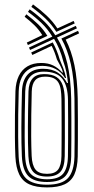

<svg xmlns="http://www.w3.org/2000/svg" viewBox="-20 -826 419 854"><path d="M189.2 7.6Q140.6 7.6 110.5 -6.1Q80.4 -19.8 65.7 -49.9Q51 -79.9 48.5 -128.6Q46.7 -168.3 46.3 -215Q45.8 -261.6 46.5 -313.5Q47.2 -365.4 48.7 -420.6Q50.1 -460.2 63.6 -488.2Q77.1 -516.2 102.3 -531Q127.5 -545.9 163.4 -545.9Q194.2 -545.9 216.6 -534.8Q239.1 -523.7 256.7 -503.6H260.3Q256 -519.6 248.1 -533.9Q240.3 -548.3 233 -561.9Q228.2 -578.5 222.5 -593.3Q216.8 -608 209.7 -621.9L123.7 -581.5L118.8 -592.6L214.5 -637.5Q223.9 -620.6 231.7 -601.7Q239.6 -582.8 245.6 -561.4Q253.5 -543.8 261.4 -522.8Q269.3 -501.7 273.8 -479H269.3Q253.9 -504.7 227.9 -518.8Q201.9 -533 168.2 -533Q135.4 -533 112.3 -520Q89.3 -507 76.9 -481.9Q64.5 -456.8 63.2 -420.3Q61.7 -367.2 61 -316.3Q60.3 -265.3 60.8 -218Q61.2 -170.7 63 -128.4Q66.7 -60.2 96.2 -32.3Q125.7 -4.5 189.2 -4.5Q255.4 -4.5 282.5 -34Q309.5 -63.6 311.2 -129.8Q311.8 -161.8 311.9 -203.1Q312.1 -244.5 311.9 -291.8Q311.8 -339 311.2 -388.1Q309.6 -475.8 295.2 -540.4Q280.7 -605 253 -654.6L327 -688.8L332 -677.7L272.2 -649.8Q297.8 -600 311 -536.4Q324.1 -472.9 325.7 -388.5Q326.3 -343.8 326.5 -296Q326.6 -248.2 326.4 -204.8Q326.3 -161.3 325.7 -129.4Q324.5 -80.8 311 -50.6Q297.5 -20.5 267.9 -6.4Q238.4 7.6 189.2 7.6ZM189.2 -16.5Q131.6 -16.5 106 -42.8Q80.3 -69.1 77.3 -130.5Q74.8 -185.2 75.1 -259.6Q75.4 -334 77.7 -420Q79.3 -468.1 102.9 -494.1Q126.4 -520.1 171.6 -520.1Q211.2 -520.1 237.4 -502.8Q263.6 -485.4 278.2 -456.8H282.3Q279.6 -484.2 274.8 -507.2Q270 -530.3 262 -551.5Q254.1 -582.4 243.7 -607.3Q233.3 -632.2 220.5 -653.2L113.8 -603.7L108.9 -614.6L212.7 -663.1Q191.9 -697.4 164.6 -723.5Q137.4 -749.5 104.5 -773.3L111.9 -784.4Q147.3 -759.1 175.9 -731.7Q204.4 -704.3 225.9 -668.9L317.1 -710.9L322.1 -699.9L233.4 -659Q263.5 -610 279.2 -544.4Q294.8 -478.9 296.7 -387.4Q297.3 -345 297.4 -299.6Q297.6 -254.3 297.4 -210.7Q297.2 -167.1 296.7 -130.1Q295.4 -71.6 272.1 -44.1Q248.7 -16.5 189.2 -16.5ZM189.2 -28.6Q240 -28.6 260.5 -53Q281.1 -77.3 282.2 -131Q282.8 -162.8 282.9 -205.7Q283.1 -248.5 283 -294.4Q283 -340.3 282.4 -381.3Q281.7 -443.5 257.3 -475.4Q232.9 -507.3 174.5 -507.3Q134.3 -507.3 113.9 -484.7Q93.5 -462.2 92.2 -419.9Q90.9 -367.6 90.1 -316.4Q89.3 -265.1 89.7 -218.1Q90.1 -171.1 91.8 -130.8Q94.4 -74.3 117.6 -51.5Q140.8 -28.6 189.2 -28.6ZM189.2 -40.7Q146.1 -40.7 127.4 -62Q108.7 -83.4 106.3 -131.7Q103.7 -188.6 104.1 -260.6Q104.5 -332.5 106.7 -419.6Q107.9 -457.5 124.8 -476.9Q141.7 -496.4 176 -496.4Q211.3 -496.4 231 -483.6Q250.8 -470.8 259.1 -446.2Q267.4 -421.7 267.9 -386.4Q268.3 -351.5 268.4 -303.6Q268.6 -255.6 268.5 -209.2Q268.5 -162.7 267.9 -131.5Q267.1 -81.6 248.3 -61.2Q229.4 -40.7 189.2 -40.7ZM189.2 -52.8Q224.3 -52.8 238.5 -71.9Q252.7 -91.1 253.4 -132.1Q253.8 -153.5 253.9 -185.2Q254.1 -216.9 254.1 -253.1Q254.1 -289.2 253.9 -323.9Q253.8 -358.6 253.4 -385.6Q253 -408.9 250.2 -427.4Q247.3 -445.9 239.8 -458.8Q232.2 -471.6 218 -478.4Q203.8 -485.1 180.4 -485.1Q150.4 -485.1 136.2 -468.7Q122.1 -452.3 121.2 -419.5Q119.9 -364.8 119.1 -314.8Q118.3 -264.7 118.7 -219.2Q119 -173.7 120.8 -132.3Q122.6 -91.5 137.7 -72.1Q152.7 -52.8 189.2 -52.8ZM104.1 -625.6 99.2 -636.7 168.1 -669.8Q152.4 -695 132.8 -714.1Q113.1 -733.2 89.6 -751.5L97.2 -762.3Q126.7 -740.1 149.9 -717.7Q173.2 -695.3 190.7 -666.5ZM230.7 -684.3Q209.5 -717.5 181.6 -744.1Q153.7 -770.7 119.4 -795.4L126.8 -806.4Q159.5 -782.7 186.8 -757.2Q214.2 -731.8 235.3 -699.6L307.5 -732.9L312.4 -721.8Z"/></svg>

Font: Big Shoulders Inline Display SC Thin
Style: Regular
Weight: 100
Designer: Patric King
Foundry: XO Type Co
Version: Version 2.002